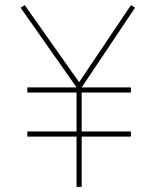

<svg xmlns="http://www.w3.org/2000/svg" viewBox="-20 -725 604 745"><path d="M86 -366V-386H277L60 -695L76 -705L287 -406L488 -705L504 -695L297 -386H488V-366H297V-215H488V-195H297V0H277V-195H86V-215H277V-366Z"/></svg>

Font: Georama ExtraCondensed Thin Thin
Style: Regular
Weight: 250
Version: Version 1.001